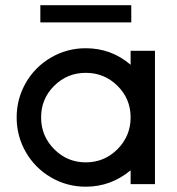

<svg xmlns="http://www.w3.org/2000/svg" viewBox="-20 -702 676 732"><path d="M133.8 -616.7V-682.1H480.5V-616.7ZM478 0V-52.7Q402.8 9.8 307.1 9.8Q235.4 9.8 174.6 -25.6Q113.8 -61 78.6 -121.8Q43.5 -182.6 43.5 -254.4Q43.5 -325.7 78.6 -386.5Q113.8 -447.3 174.6 -482.7Q235.4 -518.1 307.1 -518.1Q404.3 -518.1 478 -455.1V-508.3H570.8V0ZM428 -133.3Q478 -183.6 478 -254.4Q478 -325.2 428 -374.8Q377.9 -424.3 307.1 -424.3Q236.3 -424.3 186.5 -374.8Q136.7 -325.2 136.7 -254.4Q136.7 -183.6 186.5 -133.3Q236.3 -83 307.1 -83Q377.9 -83 428 -133.3Z"/></svg>

Font: Basically A Sans Serif Medium
Style: Regular
Weight: 500
Designer: Hyung-Suk Kim
Foundry: Mental Design
Version: 1.000